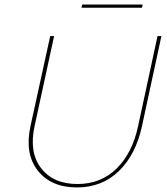

<svg xmlns="http://www.w3.org/2000/svg" viewBox="-20 -816 731 841"><path d="M337 -782 340 -796H605L602 -782ZM317 5Q203 5 145 -69.5Q87 -144 114 -266L200 -658H217L132 -266Q106 -150 159.5 -80Q213 -10 319 -10Q422 -10 491 -78Q560 -146 585 -264L670 -658H687L602 -264Q575 -139 501 -67Q427 5 317 5Z"/></svg>

Font: EauTestInfant Thin
Style: Italic
Weight: 250
Italic angle: -12°
Designer: Christian Thalmann (Catharsis Fonts)
Version: Version 0.001;PS 000.001;hotconv 1.0.88;makeotf.lib2.5.64775